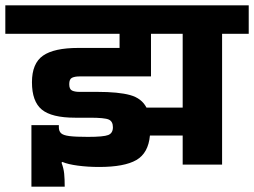

<svg xmlns="http://www.w3.org/2000/svg" viewBox="-60 -627 954 721"><path d="M507 -500V-340H238Q221 -340 210.5 -335Q200 -330 200 -311Q200 -292 210.5 -287Q221 -282 238 -282H305Q385 -282 428.5 -270Q472 -258 490 -223H626V-500ZM-40 -500V-607H874V-500H774V-9H626V-118H503Q497 -52 452 -26Q407 0 312 0Q270 0 232.5 -5Q195 -10 174 -19L171 -16Q179 5 181 25Q183 45 183 74H58V-157H161V-149Q161 -135 169 -127Q177 -119 200.5 -116Q224 -113 270 -113Q329 -113 346.5 -120Q364 -127 364 -149Q364 -171 348.5 -178Q333 -185 277 -185H222Q134 -185 97 -215.5Q60 -246 60 -318Q60 -389 101.5 -418Q143 -447 234 -447H389V-500Z"/></svg>

Font: Bakbak One
Style: Regular
Weight: 400
Designer: Saumya Kishore and Sanchit Sawaria
Foundry: A Good Feeling
Version: Version 1.003; ttfautohint (v1.8.3)